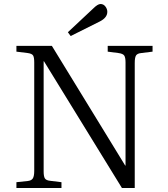

<svg xmlns="http://www.w3.org/2000/svg" viewBox="-20 -939 840 959"><path d="M62 0V-29L119 -35Q137 -37 144 -48Q151 -59 151 -86V-627Q151 -652 145.5 -661.5Q140 -671 119 -674L62 -681V-710H239L606 -111L607 -114V-627Q607 -652 600.5 -661.5Q594 -671 572 -674L518 -681V-710H742V-681L685 -674Q666 -672 659.5 -662Q653 -652 653 -624V0H589L199 -634L198 -631V-83Q198 -57 204.5 -47.5Q211 -38 230 -36L287 -29V0ZM333 -759 319 -778 445 -896Q468 -919 482 -919Q497 -919 506.5 -906.5Q516 -894 516 -880Q516 -851 479 -832Z"/></svg>

Font: Literata 36pt Light
Style: Regular
Weight: 300
Designer: Latin by Veronika Burian and Jose Scaglione. Greek by Irene Vlachou. Cyrillic by Vera Evstafieva.
Foundry: TypeTogether
Version: Version 3.002